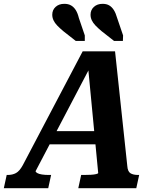

<svg xmlns="http://www.w3.org/2000/svg" viewBox="-73 -983 817 1003"><path d="M185 -298H451L445 -229H160ZM386 -644 403 -642 113 -89Q113 -84 121.5 -79Q130 -74 146 -71.5Q162 -69 182 -69H194L179 0H-53L-38 -69H-33Q-8 -69 10.5 -79Q29 -89 46 -120L359 -715H528L592 -116Q594 -87 608.5 -78Q623 -69 649 -69H654L639 0H336L351 -69H364Q385 -69 402 -70Q419 -71 429 -73.5Q439 -76 440 -79ZM339 -889 370 -798V-769H323L258 -820Q239 -836 226 -849.5Q213 -863 206.5 -877Q200 -891 200 -906Q200 -931 217.5 -947Q235 -963 263 -963Q284 -963 298.5 -954.5Q313 -946 323 -930Q333 -914 339 -889ZM539 -889 570 -798 569 -769H523L458 -820Q439 -836 426 -849.5Q413 -863 406.5 -877Q400 -891 400 -906Q400 -931 417.5 -947Q435 -963 463 -963Q484 -963 498 -954.5Q512 -946 522 -930Q532 -914 539 -889Z"/></svg>

Font: Roboto Serif 20pt SemiBold
Style: Italic
Weight: 600
Italic angle: -10°
Version: Version 1.007